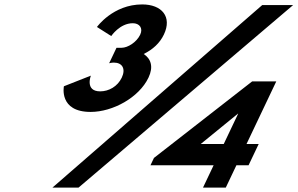

<svg xmlns="http://www.w3.org/2000/svg" viewBox="-20 -848 1345 868"><path d="M482.9 -685C482.9 -685 521.4 -743 580.4 -743C610.4 -743 628 -721 613.7 -691C597.5 -657 557.7 -632 529.7 -632H506.7L473.4 -562C473.4 -562 483.8 -565 494.8 -565C532.8 -565 549.5 -537 530.5 -497C511.4 -457 472 -435 433 -435C363 -435 390.7 -506 390.7 -506L268.9 -458C268.9 -458 244.8 -342 389.8 -342C489.8 -342 608.5 -407 651.3 -497C674.6 -546 662.7 -582 629.6 -604C670.6 -624 702.5 -653 721 -692C759.1 -772 711.8 -828 622.8 -828C490.8 -828 418.3 -726 418.3 -726ZM1305.1 -825H1165.4L217.2 0H335.2ZM1094.5 -197 1229 -480H1120L676 -134L660.3 -101H945.8L897.8 0H1000.8L1048.8 -101H1103.8L1149.5 -197ZM1056.6 -334 991.5 -197H887.4L1055.4 -334Z"/></svg>

Font: Hussar
Style: BdSuprExtOblFive
Weight: 700
Foundry: Cannot Into Space Fonts
Version: Version 2.00